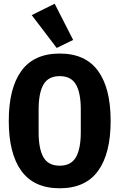

<svg xmlns="http://www.w3.org/2000/svg" viewBox="-20 -997 640 1029"><path d="M27 -349Q27 -524 94.5 -617Q162 -710 300 -710Q438 -710 505.5 -617Q573 -524 573 -349Q573 -174 505.5 -81Q438 12 300 12Q162 12 94.5 -81Q27 -174 27 -349ZM413 -289V-410Q413 -499 387 -544Q361 -589 300 -589Q239 -589 213 -544Q187 -499 187 -410V-288Q187 -199 213 -154Q239 -109 300 -109Q361 -109 387 -154.5Q413 -200 413 -289ZM150 -916 273 -977 372 -783 284 -740Z"/></svg>

Font: iA Writer Mono V
Style: Regular
Weight: 400
Designer: Mike Abbink, Paul van der Laan, Pieter van Rosmalen
Foundry: Bold Monday
Version: Version 2.000